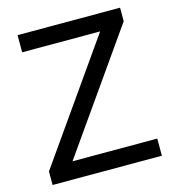

<svg xmlns="http://www.w3.org/2000/svg" viewBox="-110 -838 846 930"><g transform="rotate(-15 312.5 -372.5)"><path d="M162 -86H587V0H39V-68L454 -659H63V-745H577V-677Z"/></g></svg>

Font: Plus Jakarta Text
Style: Regular
Weight: 400
Designer: Gumpita Rahayu
Foundry: Tokotype Studio
Version: Version 1.000